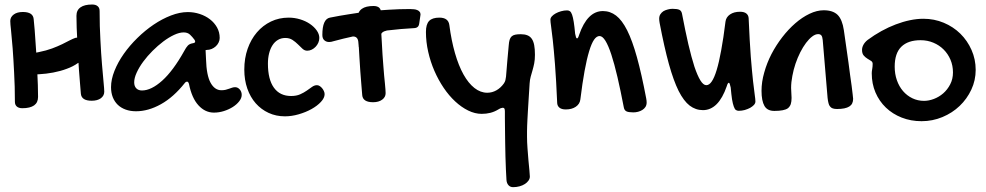

<svg xmlns="http://www.w3.org/2000/svg" viewBox="-20 -479 4261 830"><path d="M420.9 -200.7Q417 -246.6 414.1 -305.2Q410.6 -364.3 410.6 -431.6Q410.6 -445.3 402.3 -452.1Q394 -459.5 378.4 -459.5Q345.2 -459.5 328.1 -447.3Q310.5 -435.1 310.5 -410.6Q310.5 -387.2 311.5 -358.9Q312.5 -338.4 313.5 -316.4Q310.1 -316.4 306.2 -315.4Q295.9 -312 281.7 -304.7Q263.7 -295.9 249 -288.1Q230 -278.8 205.1 -269.5Q180.2 -260.3 148.4 -253.9L136.7 -251.5Q135.7 -273.4 133.8 -293.5Q131.8 -323.2 129.9 -349.6Q127.4 -376 125.5 -397Q122.6 -427.2 78.6 -427.2Q54.2 -427.2 39.6 -416.5Q24.4 -405.3 24.4 -388.2Q24.4 -377 27.8 -346.7Q30.8 -315.9 34.7 -270Q38.1 -224.1 41 -165.5Q44.4 -106.4 44.4 -39.1Q44.4 -25.4 53.2 -18.1Q61.5 -11.2 76.7 -11.2Q109.9 -11.2 127.4 -23.4Q144.5 -35.6 144.5 -60.1Q144.5 -83.5 143.6 -111.8Q142.6 -133.8 141.6 -157.7L150.9 -158.2Q179.7 -159.7 210.4 -165.5Q241.7 -171.4 268.6 -181.6Q295.9 -191.4 316.4 -206.1L319.3 -207.5L321.3 -176.8Q323.2 -147.5 325.7 -121.1Q327.6 -94.7 329.6 -73.7Q332.5 -43.5 376.5 -43.5Q400.9 -43.5 416 -54.2Q430.7 -65.4 430.7 -82.5Q430.7 -93.8 427.7 -124Q424.8 -154.8 420.9 -200.7Z M792 -426.8Q818.8 -426.8 843.8 -418.5Q868.7 -410.2 887.7 -395.5Q906.7 -380.9 918.2 -360.4Q929.7 -339.8 929.7 -314.9Q929.7 -304.7 925 -295.2Q920.4 -285.6 912.6 -278.6Q904.8 -271.5 894.8 -267.3Q884.8 -263.2 874 -263.2Q873 -263.2 872.3 -262.9Q871.6 -262.7 870.6 -262.7Q869.6 -262.2 868.7 -262.2L870.6 -223.1Q872.6 -153.3 890.4 -121.1Q908.2 -88.9 937 -88.9Q947.3 -88.9 955.3 -90.8Q963.4 -92.8 970.5 -95.5Q977.5 -98.1 983.9 -100.1Q990.2 -102.1 996.6 -102.1Q1007.8 -102.1 1016.4 -92.3Q1024.9 -82.5 1024.9 -68.8Q1024.9 -55.2 1014.4 -41.5Q1003.9 -27.8 986.8 -16.8Q969.7 -5.9 948.2 1Q926.8 7.8 904.8 7.8Q866.7 7.8 837.9 -23.7Q809.1 -55.2 796.9 -116.2Q793.9 -126 789.1 -126Q783.2 -126 778.8 -120.1Q730.5 -59.1 675.8 -28.6Q621.1 2 567.9 2Q543 2 522.9 -5.4Q502.9 -12.7 489 -26.1Q475.1 -39.6 467.5 -58.8Q460 -78.1 460 -102.1Q460 -135.7 474.9 -172.9Q489.7 -210 515.1 -246.1Q540.5 -282.2 574 -314.9Q607.4 -347.7 644.3 -372.6Q681.2 -397.5 719.2 -412.1Q757.3 -426.8 792 -426.8ZM775.9 -257.8Q784.7 -274.4 792 -282Q799.3 -289.6 813 -292Q823.7 -293.5 823.7 -298.8Q823.7 -302.7 820.8 -307.1Q811.5 -319.8 801.3 -329.3Q791 -338.9 773.9 -338.9Q755.4 -338.9 732.4 -328.1Q709.5 -317.4 685.8 -299.6Q662.1 -281.7 639.4 -259Q616.7 -236.3 599.1 -212.4Q581.5 -188.5 570.8 -165Q560.1 -141.6 560.1 -123Q560.1 -106.4 569.1 -97.2Q578.1 -87.9 593.8 -87.9Q633.8 -87.9 681.2 -130.4Q728.5 -172.9 775.9 -257.8Z M1228 -402.8Q1253.4 -402.8 1277.3 -395.5Q1301.3 -388.2 1319.6 -375.7Q1337.9 -363.3 1349.1 -347.4Q1360.4 -331.5 1360.4 -314.9Q1360.4 -304.2 1356 -294.2Q1351.6 -284.2 1344.2 -276.6Q1336.9 -269 1327.6 -264.4Q1318.4 -259.8 1308.1 -259.8Q1296.9 -259.8 1287.6 -268.3Q1278.3 -276.9 1267.8 -287.4Q1257.3 -297.9 1244.4 -306.4Q1231.4 -314.9 1213.4 -314.9Q1195.8 -314.9 1181.6 -306.6Q1167.5 -298.3 1158 -283.4Q1148.4 -268.6 1143.3 -248.3Q1138.2 -228 1138.2 -204.1Q1138.2 -135.7 1164.1 -99.9Q1189.9 -64 1238.3 -64Q1261.2 -64 1277.6 -71.3Q1293.9 -78.6 1306.4 -87.4Q1318.8 -96.2 1329.1 -103.5Q1339.4 -110.8 1350.1 -110.8Q1356 -110.8 1361.8 -107.2Q1367.7 -103.5 1372.3 -97.9Q1377 -92.3 1380.1 -85.4Q1383.3 -78.6 1383.3 -71.8Q1383.3 -55.7 1367.4 -38.6Q1351.6 -21.5 1326.7 -7.6Q1301.8 6.3 1271.2 15.1Q1240.7 23.9 1211.9 23.9Q1173.3 23.9 1141.1 9Q1108.9 -5.9 1085.4 -32.5Q1062 -59.1 1049.1 -96.2Q1036.1 -133.3 1036.1 -178.2Q1036.1 -227.1 1050.5 -268.1Q1064.9 -309.1 1090.6 -339.1Q1116.2 -369.1 1151.4 -386Q1186.5 -402.8 1228 -402.8Z M1783.7 -435.5Q1776.9 -438.5 1769 -439Q1760.7 -439.9 1752 -439.9Q1705.6 -439.9 1661.6 -437L1626 -434.6Q1624 -441.4 1618.7 -446.3Q1609.9 -453.1 1594.7 -453.1Q1561.5 -453.1 1544.4 -440.9Q1534.7 -434.1 1530.3 -423.8L1489.3 -417.5Q1447.3 -411.1 1406.2 -402.8Q1373.5 -396.5 1373.5 -328.1Q1373.5 -312.5 1381.8 -305.2Q1390.1 -297.4 1402.8 -297.4Q1407.2 -297.4 1412.1 -298.3Q1417 -299.3 1423.3 -301.3Q1464.4 -312.5 1505.4 -321.3Q1525.9 -321.8 1528.8 -299.3Q1529.8 -291.5 1530.3 -282.7L1530.8 -275.4H1531.2L1533.7 -231.9Q1535.2 -200.2 1537.6 -170.9Q1539.6 -141.1 1542 -114.7Q1543.9 -88.4 1545.9 -67.4Q1548.8 -37.1 1592.8 -37.1Q1617.2 -37.1 1632.3 -48.3Q1647 -59.1 1647 -76.2Q1647 -87.4 1644 -118.2Q1640.6 -148.4 1637.2 -194.3Q1633.3 -240.2 1630.4 -299.3Q1629.4 -315.4 1628.4 -333Q1633.3 -342.3 1647.9 -345.7L1652.8 -347.2Q1713.4 -354.5 1770 -357.4Q1780.3 -357.9 1785.6 -362.8Q1791 -367.2 1792.5 -378.9L1797.9 -416Q1797.9 -423.8 1793.9 -428.2Q1790 -433.1 1783.7 -435.5Z M2062.5 13.2Q2033.2 13.2 2003.9 -1.2Q1974.6 -15.6 1947.8 -40.5Q1920.9 -65.4 1897.9 -99.4Q1875 -133.3 1857.9 -172.6Q1840.8 -211.9 1831.1 -254.9Q1821.3 -297.9 1821.3 -340.8Q1821.3 -374 1835 -388.4Q1848.6 -402.8 1879.4 -402.8Q1918 -402.8 1922.4 -371.1Q1931.2 -303.7 1946.8 -249.5Q1962.4 -195.3 1983.6 -157.2Q2004.9 -119.1 2031 -98.6Q2057.1 -78.1 2086.4 -78.1Q2107.4 -78.1 2126 -88.6Q2144.5 -99.1 2158.2 -118.2Q2163.1 -125.5 2164.8 -132.3Q2166.5 -139.2 2167.5 -147.9Q2169.9 -182.6 2173.1 -216.1Q2176.3 -249.5 2179.2 -283.2Q2180.2 -297.9 2183.1 -307.1Q2186 -316.4 2191.9 -321.8Q2197.8 -327.1 2207.3 -329.1Q2216.8 -331.1 2231.4 -331.1Q2248 -331.1 2259.8 -326.4Q2271.5 -321.8 2278.8 -311.3Q2286.1 -300.8 2289.3 -283.9Q2292.5 -267.1 2292.5 -242.2Q2292.5 -220.7 2289.3 -204.8Q2286.1 -189 2282 -175Q2277.8 -161.1 2274.2 -147.7Q2270.5 -134.3 2269.5 -118.2Q2267.1 -77.6 2265.1 -48.1Q2263.2 -18.6 2262 2.4Q2260.7 23.4 2260 38.6Q2259.3 53.7 2258.8 65.7Q2258.3 77.6 2258.3 88.4Q2258.3 99.1 2258.3 111.8Q2258.3 134.8 2260.3 161.9Q2262.2 189 2264.4 213.9Q2266.6 238.8 2268.6 257.8Q2270.5 276.9 2270.5 284.2Q2270.5 293.5 2264.6 301.8Q2258.8 310.1 2249 316.4Q2239.3 322.8 2226.1 326.4Q2212.9 330.1 2198.2 330.1Q2185.5 330.1 2178 321.5Q2170.4 313 2169.4 298.8Q2168 280.3 2167 253.7Q2166 227.1 2165 197Q2164.1 167 2163.8 136Q2163.6 105 2163.1 78.4Q2162.6 51.8 2162.6 31.7Q2162.6 11.7 2162.6 2.9Q2162.6 -5.9 2160.6 -9.5Q2158.7 -13.2 2153.3 -13.2Q2150.4 -13.2 2145.5 -11.5Q2140.6 -9.8 2134.3 -5.9Q2117.2 4.4 2099.6 8.8Q2082 13.2 2062.5 13.2Z M2359.4 -394Q2359.4 -401.4 2365.7 -408.4Q2372.1 -415.5 2382.3 -421.1Q2392.6 -426.8 2405.5 -430.4Q2418.5 -434.1 2431.6 -434.1Q2439 -434.1 2444.1 -430.2Q2449.2 -426.3 2453.1 -415.3Q2457 -404.3 2460.2 -384.5Q2463.4 -364.7 2466.3 -333Q2468.3 -323.2 2470 -318.1Q2471.7 -313 2474.6 -313Q2479 -313 2483.4 -328.1Q2519 -431.2 2586.4 -431.2Q2617.7 -431.2 2643.3 -411.6Q2668.9 -392.1 2691.2 -347.9Q2713.4 -303.7 2733.4 -231.7Q2753.4 -159.7 2773.4 -54.2Q2774.4 -48.8 2774.9 -44.4Q2775.4 -40 2775.4 -36.1Q2775.4 -24.9 2770.3 -16.8Q2765.1 -8.8 2756.8 -3.7Q2748.5 1.5 2738.3 4.2Q2728 6.8 2717.8 6.8Q2697.3 6.8 2688.2 2.4Q2679.2 -2 2676.8 -14.2Q2662.6 -88.4 2649.2 -146Q2635.7 -203.6 2622.8 -242.9Q2609.9 -282.2 2597.2 -302.7Q2584.5 -323.2 2571.8 -323.2Q2559.1 -323.2 2548.1 -307.4Q2537.1 -291.5 2526.9 -257.8Q2516.6 -224.1 2507.1 -172.4Q2497.6 -120.6 2488.8 -48.8Q2486.3 -29.3 2469.2 -17.6Q2452.1 -5.9 2425.8 -5.9Q2408.2 -5.9 2398.9 -13.2Q2389.6 -20.5 2388.7 -33.2Q2384.3 -134.8 2379.2 -200.4Q2374 -266.1 2369.6 -305.9Q2365.2 -345.7 2362.3 -365.2Q2359.4 -384.8 2359.4 -394Z M3242.7 -68.8Q3239.7 -88.4 3235.4 -127.9Q3231 -168 3225.6 -233.9Q3220.7 -299.3 3216.3 -400.9Q3215.3 -413.6 3206.1 -420.9Q3196.8 -428.2 3179.2 -428.2Q3152.8 -428.2 3135.7 -416.5Q3118.7 -404.8 3116.2 -385.3Q3107.4 -313.5 3097.7 -261.7Q3088.4 -210 3078.1 -176.3Q3067.9 -142.6 3056.6 -126.5Q3045.9 -110.8 3033.2 -110.8Q3020.5 -110.8 3007.8 -131.3Q2995.1 -151.9 2981.9 -190.9Q2969.2 -230.5 2955.6 -288.1Q2942.4 -345.7 2928.2 -419.9Q2925.8 -432.1 2917 -436.5Q2907.7 -440.9 2887.2 -440.9Q2877 -440.9 2866.7 -438Q2856.4 -435.5 2848.1 -430.7Q2839.8 -425.3 2834.5 -417Q2829.6 -409.2 2829.6 -397.9Q2829.6 -394 2830.1 -389.6Q2830.6 -385.3 2831.5 -379.9Q2851.6 -274.4 2871.6 -202.1Q2891.6 -130.4 2913.6 -85.9Q2936 -42 2961.4 -22.5Q2987.3 -2.9 3018.6 -2.9Q3085.9 -2.9 3121.6 -106Q3126 -121.1 3130.4 -121.1Q3133.3 -121.1 3134.8 -115.7Q3136.7 -110.8 3138.7 -101.1Q3141.6 -69.3 3144.5 -49.8Q3147.9 -29.8 3151.9 -19Q3155.8 -7.8 3160.6 -3.9Q3166 0 3173.3 0Q3186.5 0 3199.2 -3.4Q3212.4 -7.3 3222.7 -12.7Q3232.9 -18.6 3239.3 -25.4Q3245.6 -32.7 3245.6 -40Q3245.6 -49.3 3242.7 -68.8Z M3536.6 -305.7Q3535.2 -319.8 3530.8 -325.7Q3525.9 -331.5 3517.1 -331.5Q3504.4 -331.5 3491.2 -321.3Q3477.5 -311 3464.4 -293.5Q3451.2 -275.9 3439.5 -252.9Q3427.7 -229.5 3418.9 -203.6Q3410.2 -177.7 3405.3 -150.9Q3399.9 -123.5 3399.9 -98.6Q3399.9 -87.9 3400.9 -77.1Q3401.9 -66.4 3401.9 -55.7Q3401.9 -39.6 3398.4 -28.8Q3394.5 -18.1 3386.2 -11.2Q3377.4 -4.9 3363.3 -2.4Q3349.1 0.5 3327.6 0.5Q3296.9 0.5 3284.7 -21Q3272 -43 3272 -86.4Q3272 -125 3283.7 -165.5Q3294.9 -206.1 3314.9 -245.1Q3335 -283.7 3361.8 -318.4Q3388.2 -352.5 3418 -378.4Q3447.8 -404.3 3479.5 -419.4Q3511.2 -434.6 3541 -434.6Q3580.6 -434.6 3601.1 -414.6Q3621.1 -394.5 3627.9 -348.6Q3639.2 -270 3647.9 -208.5Q3651.4 -182.1 3654.8 -155.8Q3658.7 -129.9 3661.6 -107.4Q3664.6 -85.9 3666 -71.3Q3668 -56.2 3668 -51.8Q3668 -28.8 3651.4 -18.6Q3634.3 -7.8 3598.6 -7.8Q3587.4 -7.8 3580.1 -10.3Q3572.8 -12.7 3568.4 -18.6Q3563.5 -23.9 3561.5 -33.2Q3559.1 -42 3557.6 -55.7Z M3748.5 -162.1Q3748.5 -170.4 3750.5 -180.7Q3752.4 -190.9 3752.4 -203.1Q3752.4 -211.4 3745.4 -215.8Q3738.3 -220.2 3729.5 -225.6Q3720.7 -231 3713.6 -239.3Q3706.5 -247.6 3706.5 -263.2Q3706.5 -274.4 3712.6 -285.6Q3718.8 -296.9 3730.5 -306.2Q3759.3 -327.6 3790.3 -344.7Q3821.3 -361.8 3852.3 -373.5Q3883.3 -385.3 3913.6 -391.6Q3943.8 -397.9 3971.7 -397.9Q4018.6 -397.9 4059.8 -380.6Q4101.1 -363.3 4131.6 -333.3Q4162.1 -303.2 4179.9 -262.9Q4197.8 -222.7 4197.8 -176.8Q4197.8 -131.8 4179 -91.6Q4160.2 -51.3 4128.4 -21Q4096.7 9.3 4054 27.1Q4011.2 44.9 3963.9 44.9Q3917.5 44.9 3877.9 29.3Q3838.4 13.7 3809.6 -13.9Q3780.8 -41.5 3764.6 -79.3Q3748.5 -117.2 3748.5 -162.1ZM3974.6 -43Q3995.1 -43 4017.1 -51.3Q4039.1 -59.6 4057.4 -75.4Q4075.7 -91.3 4087.6 -114.3Q4099.6 -137.2 4099.6 -166Q4099.6 -195.3 4088.9 -220.7Q4078.1 -246.1 4059.3 -264.9Q4040.5 -283.7 4014.9 -294.4Q3989.3 -305.2 3959.5 -305.2Q3905.3 -305.2 3876.5 -277.1Q3847.7 -249 3847.7 -190.9Q3847.7 -159.2 3857.2 -132.1Q3866.7 -105 3883.8 -85.2Q3900.9 -65.4 3924.1 -54.2Q3947.3 -43 3974.6 -43Z"/></svg>

Font: Gochi Hand Cyrillic
Style: Regular
Weight: 400
Designer: Juan Pablo del Peral; Denis Ignatov
Foundry: Juan Pablo del Peral; Denis Ignatov
Version: Version 1.00 June 29, 2018, initial release